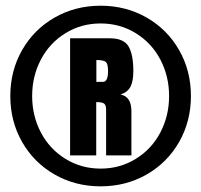

<svg xmlns="http://www.w3.org/2000/svg" viewBox="-20 -762 715 682"><path d="M500.7 -142.1Q427.2 -100.1 337.4 -100.1Q247.6 -100.1 174.1 -142.1Q100.6 -184.1 58.6 -257.6Q16.6 -331.1 16.6 -420.9Q16.6 -510.7 58.6 -584.2Q100.6 -657.7 174.1 -699.7Q247.6 -741.7 337.4 -741.7Q427.2 -741.7 500.7 -699.7Q574.2 -657.7 616.2 -584.2Q658.2 -510.7 658.2 -420.9Q658.2 -331.1 616.2 -257.6Q574.2 -184.1 500.7 -142.1ZM212.4 -197.8Q268.6 -163.1 337.4 -163.1Q406.2 -163.1 462.4 -197.8Q518.6 -232.4 549.6 -291.5Q580.6 -350.6 580.6 -420.9Q580.6 -491.2 549.6 -550.3Q518.6 -609.4 462.4 -644Q406.2 -678.7 337.4 -678.7Q268.6 -678.7 212.4 -644Q156.2 -609.4 125.2 -550.3Q94.2 -491.2 94.2 -420.9Q94.2 -350.6 125.2 -291.5Q156.2 -232.4 212.4 -197.8ZM321.8 -210H229V-626H370.1Q419.4 -626 436.5 -597.2Q453.6 -568.4 453.6 -509.3Q453.6 -474.1 443.6 -454.3Q433.6 -434.6 408.2 -426.3Q446.8 -418.9 446.8 -366.7V-210H356.9V-372.1Q356.9 -389.2 349.4 -394.3Q341.8 -399.4 321.8 -399.4ZM322.3 -548.8V-471.2H345.7Q363.8 -471.2 363.8 -509.3Q363.8 -534.7 356.2 -541.7Q348.6 -548.8 322.3 -548.8Z"/></svg>

Font: Anton
Style: Regular
Weight: 400
Designer: Vernon Adams, Tural Alisoy
Foundry: Vernon Adams
Version: Version 2.300